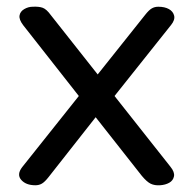

<svg xmlns="http://www.w3.org/2000/svg" viewBox="-20 -535 574 570"><path d="M486 -40Q499 -24 496.5 -11.5Q494 1 482.5 7.5Q471 14 455 15Q439 16 427.5 10.5Q416 5 401 -13L264 -187L124 -9Q113 5 104.5 10Q96 15 85 15Q57 15 43 -1Q29 -17 46 -39L214 -250L49 -460Q36 -477 38 -489Q40 -501 52 -508Q64 -515 77 -515Q95 -516 106.5 -512Q118 -508 131 -490L270 -314L411 -491Q422 -505 430.5 -510Q439 -515 450 -515Q469 -515 481.5 -508Q494 -501 497 -488.5Q500 -476 488 -461L320 -250Z"/></svg>

Font: Playwrite GB S
Style: Regular
Weight: 400
Designer: Veronika Burian, José Scaglione
Foundry: TypeTogether
Version: Version 1.000